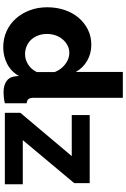

<svg xmlns="http://www.w3.org/2000/svg" viewBox="184 -954 780 1188"><g transform="rotate(90 574.0 -360.0)"><path d="M678 -96 946 -414H692V-525H1113V-429L847 -111H1120V0H678ZM273 10Q219 10 173.5 -10.5Q128 -31 95 -68Q62 -105 43.5 -154.5Q25 -204 25 -263Q25 -320 42 -370Q59 -420 90 -456.5Q121 -493 163.5 -514Q206 -535 257 -535Q312 -535 356.5 -509Q401 -483 425 -439V-730H585V-180Q585 -156 592.5 -146.5Q600 -137 619 -135V0Q597 5 581 6.5Q565 8 551 8Q509 8 483 -9.5Q457 -27 453 -60L450 -87Q422 -38 374.5 -14Q327 10 273 10ZM316 -125Q349 -125 379.5 -144.5Q410 -164 426 -198V-308Q411 -348 377.5 -373.5Q344 -399 308 -399Q282 -399 260.5 -387.5Q239 -376 223 -357Q207 -338 198.5 -313Q190 -288 190 -260Q190 -231 199.5 -206Q209 -181 225.5 -163Q242 -145 265.5 -135Q289 -125 316 -125Z"/></g></svg>

Font: Boldmen
Style: Bold
Weight: 700
Designer: Matt McInerney, Pablo Impallari, Rodrigo Fuenzalida
Foundry: LIVING CONCEPT
Version: Version 1.000